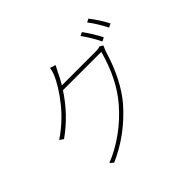

<svg xmlns="http://www.w3.org/2000/svg" viewBox="-185 -1072 1370 1370"><g transform="rotate(-45 500.0 -387.5)"><path d="M381 -613H723Q753 -613 767 -620L792 -605Q777 -571 776 -568Q710 -345 597 -212Q450 -44 255 41L229 18Q318 -16 408.5 -80.5Q499 -145 572 -230Q691 -368 749 -583H362Q264 -432 121 -331L92 -351Q202 -425 281.5 -525Q361 -625 395 -708Q405 -731 409 -761L452 -747Q443 -731 430 -705Q408 -657 381 -613ZM724 -768 751 -781Q803 -709 835 -644L807 -630Q774 -699 724 -768ZM826 -803 852 -816Q907 -743 939 -680L911 -666Q869 -748 826 -803Z"/></g></svg>

Font: Noto Sans Korean Thin
Style: Regular
Weight: 250
Designer: Ryoko NISHIZUKA  (kana & ideographs); Paul D. Hunt (Latin, Greek & Cyrillic); Wenlong ZHANG  (bopomofo); Sandoll Communi
Foundry: Adobe Systems Incorporated
Version: Version 1.0001;PS 1;hotconv 1.0.78;makeotf.lib2.5.61930